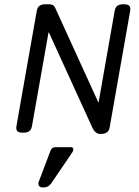

<svg xmlns="http://www.w3.org/2000/svg" viewBox="-20 -604 640 881"><path d="M546.4 -584.5Q527.8 -584.5 518.3 -577.1Q508.8 -569.8 505.9 -552.7L432.6 -135.3H430.7L231.9 -570.8Q226.1 -584.5 204.1 -584.5H190.9Q170.4 -584.5 160.9 -577.1Q151.4 -569.8 148.4 -552.7L55.7 -26.9Q52.7 -9.8 59.3 -2.4Q65.9 4.9 85.4 4.9H86.4Q105 4.9 114.5 -2.4Q124 -9.8 127 -26.9L202.6 -454.6H204.6L404.8 -16.1Q417.5 10.7 441.4 10.7Q478 10.7 482.9 -18.1L577.1 -552.7Q580.1 -569.8 573.5 -577.1Q566.9 -584.5 547.4 -584.5ZM311 96.2Q317.9 85.9 316.2 78.6Q314.5 71.3 304.7 71.3H235.4Q217.8 71.3 211.9 86.9L158.2 229Q153.3 241.2 158.9 248.8Q164.6 256.3 178.2 256.3Q202.1 256.3 214.4 238.3Z"/></svg>

Font: Courier Prime Code
Style: Italic
Weight: 400
Italic angle: -10°
Designer: Alan Dague-Greene
Foundry: Quote-Unquote Apps
Version: Version 3.18